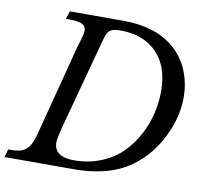

<svg xmlns="http://www.w3.org/2000/svg" viewBox="-112 -862 1032 955"><g transform="rotate(10 403.5 -385.0)"><path d="M151.9 -730 165 -770H436Q595.2 -770 688 -692.9Q742.7 -647.9 769.8 -583.5Q796.9 -519 796.9 -446.8Q796.9 -357.9 758.5 -270.3Q720.2 -182.6 658.2 -121.1Q592.3 -55.7 508.3 -27.8Q424.3 0 320.8 0H-28.8L-18.1 -40Q16.6 -40 35.9 -43.7Q55.2 -47.4 71.3 -60.5Q87.4 -73.7 97.2 -95.9Q106.9 -118.2 117.2 -158.2L231.9 -600.1Q232.9 -603 239.3 -623.8Q245.6 -644.5 249.8 -661.1Q253.9 -677.7 253.9 -688Q253.9 -701.7 246.1 -710.9Q238.3 -720.2 224.4 -723.9Q210.4 -727.5 198.5 -728.8Q186.5 -730 170.9 -730ZM355 -668.9 236.8 -231Q211.9 -139.2 211.9 -118.2Q211.9 -43.9 312 -43.9Q387.2 -43.9 450.2 -69.8Q513.2 -95.7 555.2 -137.9Q597.2 -180.2 626.2 -234.9Q655.3 -289.6 668.2 -345.7Q681.2 -401.9 681.2 -457Q681.2 -581.5 614 -650.9Q546.9 -720.2 428.2 -720.2Q396 -720.2 379.9 -710.4Q363.8 -700.7 355 -668.9Z"/></g></svg>

Font: Libre Baskerville
Style: Italic
Weight: 400
Designer: Pablo Impallari, Rodrigo Fuenzalida
Foundry: Pablo Impallari, Rodrigo Fuenzalida
Version: Version 1.000